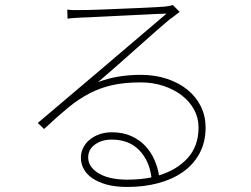

<svg xmlns="http://www.w3.org/2000/svg" viewBox="-20 -718 996 762"><path d="M485 -5Q538 -5 581 -14Q573 -80 532.5 -122Q492 -164 423 -164Q384 -164 357 -144.5Q330 -125 330 -93Q330 -72 342.5 -55.5Q355 -39 376 -27.5Q397 -16 425 -10.5Q453 -5 485 -5ZM693 -671Q684 -664 672.5 -655Q661 -646 653 -641Q637 -628 603 -598Q569 -568 528 -531.5Q487 -495 444.5 -457.5Q402 -420 369 -392Q411 -408 453.5 -414.5Q496 -421 538 -421Q596 -421 643.5 -405Q691 -389 725 -361Q759 -333 777.5 -295Q796 -257 796 -212Q796 -154 772 -109.5Q748 -65 706 -35.5Q664 -6 607.5 9Q551 24 486 24Q438 24 403.5 14.5Q369 5 346 -11Q323 -27 312 -48Q301 -69 301 -92Q301 -112 309.5 -130Q318 -148 334 -162Q350 -176 373 -184.5Q396 -193 424 -193Q468 -193 501 -178Q534 -163 556.5 -139Q579 -115 592.5 -84.5Q606 -54 611 -22Q683 -44 725.5 -91.5Q768 -139 768 -212Q768 -250 750.5 -282.5Q733 -315 702 -339Q671 -363 629 -377Q587 -391 538 -391Q475 -391 427 -380.5Q379 -370 335.5 -347.5Q292 -325 249.5 -290Q207 -255 155 -206L130 -230Q259 -339 386 -447Q513 -555 641 -664Q628 -664 601 -662.5Q574 -661 539.5 -659.5Q505 -658 467.5 -656Q430 -654 396 -652.5Q362 -651 335.5 -649.5Q309 -648 297 -648Q284 -647 273 -646.5Q262 -646 248 -644L247 -680Q259 -678 273 -678Q287 -678 295 -678Q307 -678 333.5 -678.5Q360 -679 394.5 -680.5Q429 -682 466.5 -683.5Q504 -685 538 -686.5Q572 -688 598.5 -689.5Q625 -691 636 -692Q649 -694 654.5 -695Q660 -696 666 -698Z"/></svg>

Font: Kinto Sans Thin
Style: Regular
Weight: 100
Designer: Authors: Ryoko NISHIZUKA  (kana & ideographs); Paul D. Hunt (Latin, Greek & Cyrillic); Wenlong ZHANG  (bopomofo); Sandol
Foundry: Adobe Systems Incorporated, ookami Inc.
Version: Version 0.001